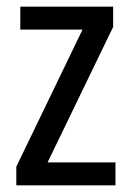

<svg xmlns="http://www.w3.org/2000/svg" viewBox="-20 -557 393 577"><path d="M327 0H29V-56L228 -468H41V-537H320V-476L123 -69H327Z"/></svg>

Font: Noto Sans Malayalam Condensed
Style: Regular
Weight: 400
Width: 3
Designer: Jelle Bosma - Monotype Design Team
Foundry: Monotype Imaging Inc.
Version: Version 2.104; ttfautohint (v1.8.4.7-5d5b)